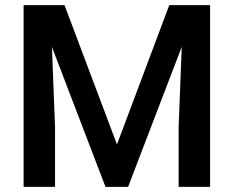

<svg xmlns="http://www.w3.org/2000/svg" viewBox="-20 -731 915 751"><path d="M232.4 -710.9 437.5 -166 642.1 -710.9H801.8V0H678.7V-234.4L690.9 -547.9L481 0H392.6L183.1 -547.4L195.3 -234.4V0H72.3V-710.9Z"/></svg>

Font: TypoPRO Roboto
Style: Regular
Weight: 500
Designer: Google
Version: Version 2.136; 2016